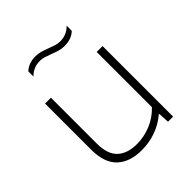

<svg xmlns="http://www.w3.org/2000/svg" viewBox="-209 -894 1040 1040"><g transform="rotate(-45 311.5 -374.0)"><path d="M87 -188.5V-540.5H132V-190Q132 -107 172 -70Q212 -33 284 -33Q338 -33 390.5 -54.2Q443 -75.5 482.5 -117.5V-540.5H527.5V0H488.5L485 -63H480.5Q440 -28 388.2 -9.5Q336.5 9 280 9Q189 9 138 -38.5Q87 -86 87 -188.5ZM299 -706.5Q275.5 -715.5 260.8 -719.8Q246 -724 231 -724Q206 -724 185.2 -715.5Q164.5 -707 146 -688.5V-727.5Q178 -758.5 231 -758.5Q251.5 -758.5 270.2 -753.2Q289 -748 315 -738Q338.5 -729 353.2 -724.8Q368 -720.5 383 -720.5Q408 -720.5 428.8 -729Q449.5 -737.5 468 -756V-717Q436 -686 383 -686Q362.5 -686 343.8 -691.2Q325 -696.5 299 -706.5Z"/></g></svg>

Font: Encode Sans Expanded ExtraLight
Style: Regular
Weight: 275
Width: 7
Designer: Multiple Designers
Foundry: Impallari Type
Version: Version 2.000